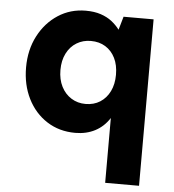

<svg xmlns="http://www.w3.org/2000/svg" viewBox="-53 -578 766 847"><g transform="rotate(5 330.0 -154.5)"><path d="M444 220V-67Q419 -28 380.5 -8Q342 12 293 12Q222 12 167.5 -23Q113 -58 82.5 -119Q52 -180 52 -257Q52 -335 84 -396.5Q116 -458 170.5 -493.5Q225 -529 293 -529Q331 -529 359.5 -519.5Q388 -510 408.5 -494Q429 -478 444 -458L461 -517H594V220ZM327 -119Q364 -119 391.5 -136.5Q419 -154 434.5 -185.5Q450 -217 450 -259Q450 -302 434.5 -333Q419 -364 391.5 -381Q364 -398 327 -398Q292 -398 264 -381Q236 -364 220 -332.5Q204 -301 204 -259Q204 -217 220 -185.5Q236 -154 264 -136.5Q292 -119 327 -119Z"/></g></svg>

Font: DM Sans 11pt Black
Style: Regular
Weight: 900
Version: Version 4.004;gftools[0.9.30]